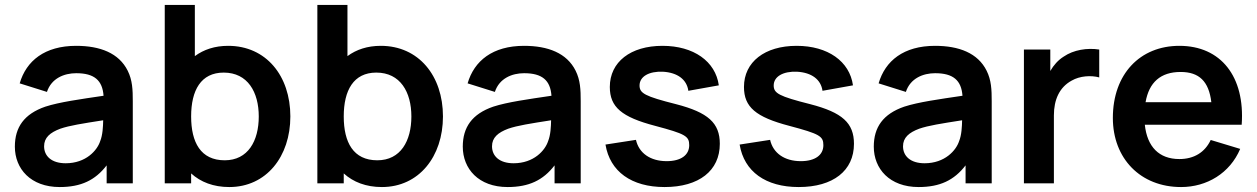

<svg xmlns="http://www.w3.org/2000/svg" viewBox="-20 -740 5074 775"><path d="M495.5 -454.5C460 -526 383.5 -555 287.5 -555C160.5 -555 86 -494.5 59.5 -403.5L169.5 -369C187.5 -424 239 -444.5 287.5 -444.5C361 -444.5 393.5 -415.5 398 -353.5C303.5 -339.5 220 -328 163 -309.5C77.5 -280 40 -226.5 40 -148C40 -59 103.5 15 221 15C307 15 364.5 -12.5 410.5 -72.5V0H516V-331.5C516 -378 514.5 -416.5 495.5 -454.5ZM384.5 -170.5C372.5 -133 327 -81 245 -81C188 -81 158 -110 158 -149.5C158 -184.5 182 -205 223.5 -220.5C261.5 -233.5 310.5 -241 396.5 -254.5C396 -229.5 394.5 -195 384.5 -170.5Z M901 -555C847 -555 802.5 -540 766.5 -513.5V-720H645V0H751.5V-40C790 -5 841.5 15 905.5 15C1055 15 1152 -108 1152 -270C1152 -434 1054 -555 901 -555ZM887 -93C790 -93 751.5 -165.5 751.5 -270C751.5 -375.5 791 -447 883 -447C980 -447 1024.5 -368 1024.5 -270C1024.5 -171 981 -93 887 -93Z M1517 -555C1463 -555 1418.5 -540 1382.5 -513.5V-720H1261V0H1367.5V-40C1406 -5 1457.5 15 1521.5 15C1671 15 1768 -108 1768 -270C1768 -434 1670 -555 1517 -555ZM1503 -93C1406 -93 1367.5 -165.5 1367.5 -270C1367.5 -375.5 1407 -447 1499 -447C1596 -447 1640.5 -368 1640.5 -270C1640.5 -171 1597 -93 1503 -93Z M2303.5 -454.5C2268 -526 2191.5 -555 2095.5 -555C1968.5 -555 1894 -494.5 1867.5 -403.5L1977.5 -369C1995.5 -424 2047 -444.5 2095.5 -444.5C2169 -444.5 2201.5 -415.5 2206 -353.5C2111.5 -339.5 2028 -328 1971 -309.5C1885.5 -280 1848 -226.5 1848 -148C1848 -59 1911.5 15 2029 15C2115 15 2172.5 -12.5 2218.5 -72.5V0H2324V-331.5C2324 -378 2322.5 -416.5 2303.5 -454.5ZM2192.5 -170.5C2180.5 -133 2135 -81 2053 -81C1996 -81 1966 -110 1966 -149.5C1966 -184.5 1990 -205 2031.5 -220.5C2069.5 -233.5 2118.5 -241 2204.5 -254.5C2204 -229.5 2202.5 -195 2192.5 -170.5Z M2662.5 15C2801.5 15 2885.5 -51 2885.5 -159.5C2885.5 -243.5 2838.5 -286 2709 -319.5C2582.5 -351.5 2561.5 -363.5 2561.5 -395C2561.5 -431 2599.5 -453 2656 -450.5C2714.5 -447 2752 -419.5 2758.5 -373.5L2881.5 -395.5C2868 -492.5 2780 -555 2654 -555C2525.5 -555 2441.5 -490 2441.5 -389C2441.5 -308 2489 -267.5 2624.5 -232C2746.5 -199.5 2762 -190.5 2762 -154C2762 -114 2728.5 -89.5 2671 -89.5C2605 -89.5 2559 -122 2547 -175.5L2424 -156.5C2442 -47.5 2529 15 2662.5 15Z M3204 15C3343 15 3427 -51 3427 -159.5C3427 -243.5 3380 -286 3250.5 -319.5C3124 -351.5 3103 -363.5 3103 -395C3103 -431 3141 -453 3197.5 -450.5C3256 -447 3293.5 -419.5 3300 -373.5L3423 -395.5C3409.5 -492.5 3321.5 -555 3195.5 -555C3067 -555 2983 -490 2983 -389C2983 -308 3030.5 -267.5 3166 -232C3288 -199.5 3303.5 -190.5 3303.5 -154C3303.5 -114 3270 -89.5 3212.5 -89.5C3146.5 -89.5 3100.5 -122 3088.5 -175.5L2965.5 -156.5C2983.5 -47.5 3070.5 15 3204 15Z M3962.5 -454.5C3927 -526 3850.5 -555 3754.5 -555C3627.5 -555 3553 -494.5 3526.5 -403.5L3636.5 -369C3654.5 -424 3706 -444.5 3754.5 -444.5C3828 -444.5 3860.5 -415.5 3865 -353.5C3770.5 -339.5 3687 -328 3630 -309.5C3544.5 -280 3507 -226.5 3507 -148C3507 -59 3570.5 15 3688 15C3774 15 3831.5 -12.5 3877.5 -72.5V0H3983V-331.5C3983 -378 3981.5 -416.5 3962.5 -454.5ZM3851.5 -170.5C3839.5 -133 3794 -81 3712 -81C3655 -81 3625 -110 3625 -149.5C3625 -184.5 3649 -205 3690.5 -220.5C3728.5 -233.5 3777.5 -241 3863.5 -254.5C3863 -229.5 3861.5 -195 3851.5 -170.5Z M4273.5 -511.5C4251 -497.5 4233 -477 4219.5 -453.5V-540H4113V0H4234V-274.5C4234 -337 4256 -387.5 4305.5 -414.5C4339 -434 4384.5 -436.5 4417 -427.5V-540C4368.5 -547.5 4313.5 -539 4273.5 -511.5Z M4992 -236.5C5006 -431 4908 -555 4740.5 -555C4581.5 -555 4472 -441 4472 -264C4472 -100 4583.5 15 4747.5 15C4851.5 15 4944.5 -41 4986 -139L4867 -175C4843.5 -125 4799.5 -98 4740.5 -98C4658.5 -98 4610.5 -147.5 4601 -236.5ZM4745.5 -449.5C4820 -449.5 4859.5 -412 4869.5 -327.5H4604C4618 -407.5 4664.5 -449.5 4745.5 -449.5Z"/></svg>

Font: Hauora
Style: Bold
Weight: 700
Designer: Wayne Shih
Foundry: WCYS
Version: Version 1.001;hotconv 1.0.109;makeotfexe 2.5.65596